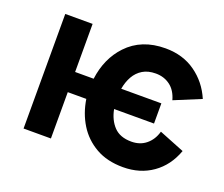

<svg xmlns="http://www.w3.org/2000/svg" viewBox="-95 -668 953 818"><g transform="rotate(20 382.0 -259.0)"><path d="M529 10Q457 10 405.5 -19.5Q354 -49 323.5 -98.5Q293 -148 283.5 -210H199.5V0H75.5V-519.5H199.5V-301.5H283.5Q296 -397 354.5 -459Q419.5 -528 528 -528Q607 -528 664.2 -487.2Q721.5 -446.5 750 -379.5L630 -330Q618.5 -371.5 590.8 -392.2Q563 -413 525.5 -413Q490.5 -413 466.5 -398.5Q442.5 -384 428.2 -358.8Q414 -333.5 408.5 -301.5H590.5V-210H409.5Q418.5 -163 446.2 -133.8Q474 -104.5 525.5 -104.5Q565 -104.5 592.2 -127Q619.5 -149.5 630 -187.5L745 -141.5Q719 -69.5 662.5 -29.8Q606 10 529 10Z"/></g></svg>

Font: Acari Sans
Style: Bold
Weight: 700
Designer: Alfredo Marco Pradil and Stefan Peev (font) & Cristiano Sobral (main changes)
Foundry: Alfredo Marco Pradil and Stefan Peev (font) & Cristiano Sobral (main changes)
Version: Version 1.063; ttfautohint (v1.8.3)